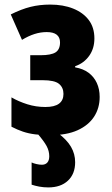

<svg xmlns="http://www.w3.org/2000/svg" viewBox="-20 -580 487 838"><path d="M195 102Q195 79 183.5 57.5Q172 36 141 0H232Q272 30 290 61Q308 92 308 128Q308 179 276.5 208.5Q245 238 191 238Q170 238 151.5 234.5Q133 231 118 226V129Q126 133 139 136Q152 139 163 139Q178 139 186.5 129.5Q195 120 195 102ZM199 -560Q256 -560 299.5 -542.5Q343 -525 367.5 -492.5Q392 -460 392 -412Q392 -368 369 -336Q346 -304 308 -291V-286Q343 -280 366.5 -262.5Q390 -245 402.5 -218Q415 -191 415 -157Q415 -108 390.5 -70.5Q366 -33 318.5 -11.5Q271 10 199 10Q164 10 134.5 6.5Q105 3 80 -5.5Q55 -14 30 -27V-155Q61 -137 99 -125Q137 -113 178 -113Q218 -113 237.5 -127.5Q257 -142 257 -170Q257 -198 237.5 -214Q218 -230 166 -230H112V-339H157Q203 -339 222.5 -351.5Q242 -364 242 -395Q242 -417 227.5 -428.5Q213 -440 184 -440Q157 -440 130.5 -431.5Q104 -423 76 -406L27 -517Q73 -540 113 -550Q153 -560 199 -560Z"/></svg>

Font: Noto Sans Display Condensed ExtraBold
Style: Regular
Weight: 800
Width: 3
Designer: Monotype Design Team
Foundry: Monotype Imaging Inc.
Version: Version 2.003